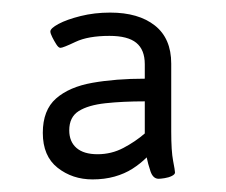

<svg xmlns="http://www.w3.org/2000/svg" viewBox="-20 -726 359 305"><path d="M127 -441Q95 -441 71.5 -459.5Q48 -478 48 -515Q48 -551 69 -569.5Q90 -588 127 -594.5Q164 -601 210 -601V-624Q210 -647 196.5 -658Q183 -669 154 -669Q120 -669 100 -659.5Q80 -650 76 -650Q73 -650 69.5 -655.5Q66 -661 63 -667Q60 -673 60 -676Q60 -681 73 -688Q86 -695 108 -700.5Q130 -706 155 -706Q200 -706 226 -685.5Q252 -665 252 -625V-517Q252 -486 255 -470.5Q258 -455 258 -452Q258 -449 253 -446.5Q248 -444 241.5 -443Q235 -442 232 -442Q223 -442 219 -454Q215 -466 213 -476Q203 -466 190.5 -458Q178 -450 162 -445.5Q146 -441 127 -441ZM135 -481Q157 -481 176 -491Q195 -501 210 -514V-565Q175 -565 147.5 -562Q120 -559 105 -549.5Q90 -540 90 -519Q90 -501 101.5 -491Q113 -481 135 -481Z"/></svg>

Font: Asap Light
Style: Regular
Weight: 300
Designer: Pablo Cosgaya
Foundry: Omnibus-Type
Version: Version 3.001